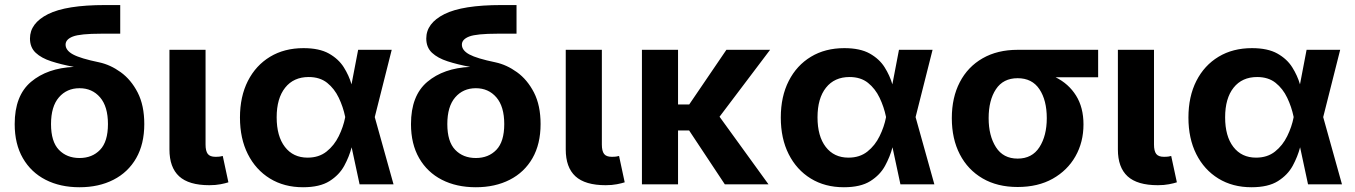

<svg xmlns="http://www.w3.org/2000/svg" viewBox="-20 -748 5496 779"><path d="M302.7 11.7Q224.1 11.7 165 -18.6Q106 -48.8 72.8 -106.2Q39.6 -163.6 39.6 -244.6Q39.6 -359.9 105.7 -415.8Q171.9 -471.7 279.8 -476.6Q228 -486.3 188 -499.3Q147.9 -512.2 124.8 -533.9Q101.6 -555.7 101.6 -591.8Q101.6 -653.8 175 -690.7Q248.5 -727.5 406.2 -727.5H467.8V-611.3H390.1Q305.7 -611.3 275.9 -599.9Q246.1 -588.4 246.1 -566.9Q246.1 -543.5 276.4 -527.1Q306.6 -510.7 382.3 -495.1Q427.7 -485.4 469.7 -455.1Q511.7 -424.8 538.6 -372.6Q565.4 -320.3 565.4 -244.6Q565.4 -163.6 532.5 -106.2Q499.5 -48.8 440.2 -18.6Q380.9 11.7 302.7 11.7ZM302.7 -106.9Q354 -106.9 386 -140.1Q418 -173.3 418 -244.6Q418 -315.9 386 -353Q354 -390.1 302.7 -390.1Q251 -390.1 219 -353Q187 -315.9 187 -244.6Q187 -173.3 219 -140.1Q251 -106.9 302.7 -106.9Z M829.6 3.4Q746.1 3.4 706.8 -32.7Q667.5 -68.8 667.5 -141.6V-545.9H814V-161.6Q814 -135.3 823 -123.5Q832 -111.8 854 -111.8Q865.7 -111.8 872.3 -112.8Q878.9 -113.8 883.8 -115.2L906.7 -8.3Q895 -4.4 875 -0.5Q855 3.4 829.6 3.4Z M1209.5 11.7Q1132.8 11.7 1075.2 -23.7Q1017.6 -59.1 985.6 -122.6Q953.6 -186 953.6 -271Q953.6 -356.4 985.8 -419.7Q1018.1 -482.9 1075.9 -517.8Q1133.8 -552.7 1211.4 -552.7Q1275.4 -552.7 1314.5 -530.8Q1353.5 -508.8 1374.8 -475.1Q1396 -441.4 1406.2 -405.8L1433.1 -545.9H1569.3L1500.5 -272.9L1576.7 0H1439L1406.7 -150.4Q1397 -112.8 1376.7 -75.4Q1356.4 -38.1 1316.9 -13.2Q1277.3 11.7 1209.5 11.7ZM1380.4 -272.9V-274.4Q1372.1 -314.5 1354.5 -351.3Q1336.9 -388.2 1307.4 -411.9Q1277.8 -435.5 1232.4 -435.5Q1171.4 -435.5 1137 -392.3Q1102.5 -349.1 1102.5 -272Q1102.5 -195.3 1136 -151.9Q1169.4 -108.4 1228 -108.4Q1273.9 -108.4 1304.9 -133.1Q1335.9 -157.7 1354.5 -195.6Q1373 -233.4 1380.4 -271.5Z M1910.6 11.7Q1832 11.7 1772.9 -18.6Q1713.9 -48.8 1680.7 -106.2Q1647.5 -163.6 1647.5 -244.6Q1647.5 -359.9 1713.6 -415.8Q1779.8 -471.7 1887.7 -476.6Q1835.9 -486.3 1795.9 -499.3Q1755.9 -512.2 1732.7 -533.9Q1709.5 -555.7 1709.5 -591.8Q1709.5 -653.8 1783 -690.7Q1856.4 -727.5 2014.2 -727.5H2075.7V-611.3H1998Q1913.6 -611.3 1883.8 -599.9Q1854 -588.4 1854 -566.9Q1854 -543.5 1884.3 -527.1Q1914.6 -510.7 1990.2 -495.1Q2035.6 -485.4 2077.6 -455.1Q2119.6 -424.8 2146.5 -372.6Q2173.3 -320.3 2173.3 -244.6Q2173.3 -163.6 2140.4 -106.2Q2107.4 -48.8 2048.1 -18.6Q1988.8 11.7 1910.6 11.7ZM1910.6 -106.9Q1961.9 -106.9 1993.9 -140.1Q2025.9 -173.3 2025.9 -244.6Q2025.9 -315.9 1993.9 -353Q1961.9 -390.1 1910.6 -390.1Q1858.9 -390.1 1826.9 -353Q1794.9 -315.9 1794.9 -244.6Q1794.9 -173.3 1826.9 -140.1Q1858.9 -106.9 1910.6 -106.9Z M2437.5 3.4Q2354 3.4 2314.7 -32.7Q2275.4 -68.8 2275.4 -141.6V-545.9H2421.9V-161.6Q2421.9 -135.3 2430.9 -123.5Q2439.9 -111.8 2461.9 -111.8Q2473.6 -111.8 2480.2 -112.8Q2486.8 -113.8 2491.7 -115.2L2514.6 -8.3Q2502.9 -4.4 2482.9 -0.5Q2462.9 3.4 2437.5 3.4Z M2731 -545.9V-324.2H2776.4L2927.2 -545.9H3104.5L2899.4 -274.4L3098.1 0H2920.9L2775.9 -218.8H2731V0H2584.5V-545.9Z M3403.8 11.7Q3327.1 11.7 3269.5 -23.7Q3211.9 -59.1 3179.9 -122.6Q3147.9 -186 3147.9 -271Q3147.9 -356.4 3180.2 -419.7Q3212.4 -482.9 3270.3 -517.8Q3328.1 -552.7 3405.8 -552.7Q3469.7 -552.7 3508.8 -530.8Q3547.9 -508.8 3569.1 -475.1Q3590.3 -441.4 3600.6 -405.8L3627.4 -545.9H3763.7L3694.8 -272.9L3771 0H3633.3L3601.1 -150.4Q3591.3 -112.8 3571 -75.4Q3550.8 -38.1 3511.2 -13.2Q3471.7 11.7 3403.8 11.7ZM3574.7 -272.9V-274.4Q3566.4 -314.5 3548.8 -351.3Q3531.2 -388.2 3501.7 -411.9Q3472.2 -435.5 3426.8 -435.5Q3365.7 -435.5 3331.3 -392.3Q3296.9 -349.1 3296.9 -272Q3296.9 -195.3 3330.3 -151.9Q3363.8 -108.4 3422.4 -108.4Q3468.3 -108.4 3499.3 -133.1Q3530.3 -157.7 3548.8 -195.6Q3567.4 -233.4 3574.7 -271.5Z M4108.9 10.7Q4026.4 10.7 3966.6 -24.2Q3906.7 -59.1 3874.3 -121.8Q3841.8 -184.6 3841.8 -268.6Q3841.8 -352.5 3874.3 -414.8Q3906.7 -477.1 3966.8 -511.5Q4026.9 -545.9 4108.9 -545.9H4435.5V-434.6H4262.7Q4315.9 -408.2 4345.9 -360.1Q4376 -312 4376 -243.2Q4376 -171.4 4343.5 -114Q4311 -56.6 4251.2 -22.9Q4191.4 10.7 4108.9 10.7ZM4108.9 -430.7Q4050.3 -430.7 4020.8 -386Q3991.2 -341.3 3991.2 -268.6Q3991.2 -197.3 4020.8 -150.9Q4050.3 -104.5 4108.9 -104.5Q4167.5 -104.5 4197.3 -150.9Q4227.1 -197.3 4227.1 -268.6Q4227.1 -341.3 4197.3 -386Q4167.5 -430.7 4108.9 -430.7Z M4677.7 3.4Q4594.2 3.4 4554.9 -32.7Q4515.6 -68.8 4515.6 -141.6V-545.9H4662.1V-161.6Q4662.1 -135.3 4671.1 -123.5Q4680.2 -111.8 4702.1 -111.8Q4713.9 -111.8 4720.5 -112.8Q4727.1 -113.8 4731.9 -115.2L4754.9 -8.3Q4743.2 -4.4 4723.1 -0.5Q4703.1 3.4 4677.7 3.4Z M5057.6 11.7Q4981 11.7 4923.3 -23.7Q4865.7 -59.1 4833.7 -122.6Q4801.8 -186 4801.8 -271Q4801.8 -356.4 4834 -419.7Q4866.2 -482.9 4924.1 -517.8Q4981.9 -552.7 5059.6 -552.7Q5123.5 -552.7 5162.6 -530.8Q5201.7 -508.8 5222.9 -475.1Q5244.1 -441.4 5254.4 -405.8L5281.2 -545.9H5417.5L5348.6 -272.9L5424.8 0H5287.1L5254.9 -150.4Q5245.1 -112.8 5224.9 -75.4Q5204.6 -38.1 5165 -13.2Q5125.5 11.7 5057.6 11.7ZM5228.5 -272.9V-274.4Q5220.2 -314.5 5202.6 -351.3Q5185.1 -388.2 5155.5 -411.9Q5126 -435.5 5080.6 -435.5Q5019.5 -435.5 4985.1 -392.3Q4950.7 -349.1 4950.7 -272Q4950.7 -195.3 4984.1 -151.9Q5017.6 -108.4 5076.2 -108.4Q5122.1 -108.4 5153.1 -133.1Q5184.1 -157.7 5202.6 -195.6Q5221.2 -233.4 5228.5 -271.5Z"/></svg>

Font: Inter-Bold
Style: Bold
Weight: 700
Designer: Rasmus Andersson
Foundry: rsms
Version: Version 4.000;git-a52131595